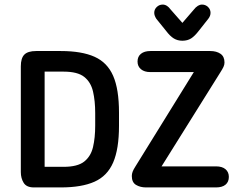

<svg xmlns="http://www.w3.org/2000/svg" viewBox="-20 -819 1027 839"><path d="M71 -67Q71 -40 83.5 -20Q96 0 128 0H246Q337 0 393 -25Q449 -50 474.5 -109Q500 -168 500 -269V-327Q500 -429 474.5 -487.5Q449 -546 393 -571Q337 -596 246 -596H138Q102 -596 86.5 -580.5Q71 -565 71 -529ZM175 -90V-506H258Q319 -506 348 -483Q377 -460 386.5 -419Q396 -378 396 -325V-270Q396 -217 386.5 -176.5Q377 -136 348 -113Q319 -90 258 -90ZM827 -504 572 -92Q563 -78 559.5 -68.5Q556 -59 556 -50Q556 -22 574.5 -11Q593 0 618 0H924Q951 0 965.5 -12Q980 -24 980 -46Q980 -67 965.5 -79.5Q951 -92 924 -92H686L943 -503Q952 -517 956.5 -526.5Q961 -536 961 -546Q961 -572 943.5 -584Q926 -596 899 -596H637Q611 -596 596 -584Q581 -572 581 -550Q581 -529 596 -516.5Q611 -504 637 -504ZM777 -719 726 -777Q710 -799 691 -799Q676 -799 665 -788.5Q654 -778 654 -763Q654 -751 663 -737L705 -685Q723 -661 739.5 -651Q756 -641 777 -641Q799 -641 815 -651Q831 -661 850 -686L891 -738Q900 -750 900 -763Q900 -778 889 -788.5Q878 -799 863 -799Q844 -799 827 -777Z"/></svg>

Font: Beiruti SemiBold
Style: Regular
Weight: 600
Designer: Arlette Boutros
Foundry: Boutros
Version: Version 1.41